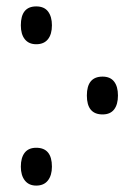

<svg xmlns="http://www.w3.org/2000/svg" viewBox="-20 -566 429 599"><path d="M93 -428Q70 -428 57.5 -443.5Q45 -459 45 -487Q45 -546 93 -546Q118 -546 130 -530Q142 -514 142 -487Q142 -459 129.5 -443.5Q117 -428 93 -428ZM300 -209Q251 -209 251 -268Q251 -327 300 -327Q324 -327 336 -311.5Q348 -296 348 -268Q348 -240 336 -224.5Q324 -209 300 -209ZM93 13Q70 13 57.5 -3Q45 -19 45 -46Q45 -74 57 -89.5Q69 -105 93 -105Q142 -105 142 -46Q142 -19 129.5 -3Q117 13 93 13Z"/></svg>

Font: Noto Sans Georgian ExtraCondensed
Style: Regular
Weight: 400
Width: 2
Designer: Monotype Design Team, Akaki Razmadze
Foundry: Google LLC
Version: Version 2.005; ttfautohint (v1.8.4.7-5d5b)